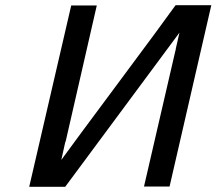

<svg xmlns="http://www.w3.org/2000/svg" viewBox="-20 -716 830 736"><path d="M92 0 253 -695H351L232 -175Q230 -172 229 -166L215 -103Q265 -172 434 -399Q603 -626 653 -696H790L630 -1H532L652 -520Q654 -526 654 -530L668 -591L230 0Z"/></svg>

Font: Coval
Style: Italic
Weight: 400
Foundry: Context Ltd
Version: Version 001.000